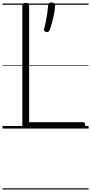

<svg xmlns="http://www.w3.org/2000/svg" viewBox="-20 -1024 726 1530"><path d="M185 0Q158 0 158 -23V-982Q158 -992 164.5 -996.5Q171 -1001 185 -1001Q200 -1001 206 -996.5Q212 -992 212 -982V-50H642Q651 -50 655 -44.5Q659 -39 659 -25Q659 -11 655 -5.5Q651 0 642 0ZM345 -770Q334 -774 331.5 -780Q329 -786 332 -797Q339 -820 345.5 -853Q352 -886 357 -920.5Q362 -955 363 -981Q363 -990 368.5 -997Q374 -1004 390 -1004Q405 -1004 412.5 -997Q420 -990 419 -981Q418 -953 411 -915.5Q404 -878 394 -842.5Q384 -807 374 -782Q370 -774 364.5 -770Q359 -766 345 -770ZM0 476H686V486H0ZM0 -20H686V0H0ZM0 -505H686V-500H0ZM0 -996H686V-986H0Z"/></svg>

Font: Playwrite PL Guides
Style: Regular
Weight: 400
Designer: Veronika Burian, José Scaglione
Foundry: TypeTogether
Version: Version 1.003